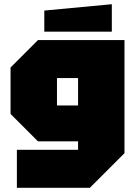

<svg xmlns="http://www.w3.org/2000/svg" viewBox="-20 -750 650 910"><path d="M60 140V-40H350V-80H160L30 -210V-430L160 -560H570V-24L406 140ZM250 -380V-250H350V-380ZM190 -600V-700L510 -730V-600Z"/></svg>

Font: Tektur Black
Style: Regular
Weight: 900
Designer: Adam Jagosz
Foundry: Adam Jagosz
Version: Version 1.005;gftools[0.9.30]